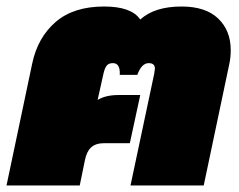

<svg xmlns="http://www.w3.org/2000/svg" viewBox="-39 -570 735 590"><path d="M60 -375Q77 -455 132 -502.5Q187 -550 281 -550Q365 -550 392 -510Q436 -550 519 -550Q593 -550 631.5 -513Q670 -476 670 -416Q670 -394 666 -375L587 0H362L435 -344Q437 -356 437 -359Q437 -376 418 -376Q396 -376 383 -340H329Q331 -376 308 -376Q295 -376 289 -368.5Q283 -361 279 -344L261 -263Q286 -278 325 -278H392L360 -130H281Q255 -130 241 -117Q227 -104 222 -78L206 0H-19Z"/></svg>

Font: Prompt Black
Style: Italic
Weight: 900
Italic angle: -12°
Designer: Katatrad Team
Foundry: CadsonDemak
Version: Version 1.001